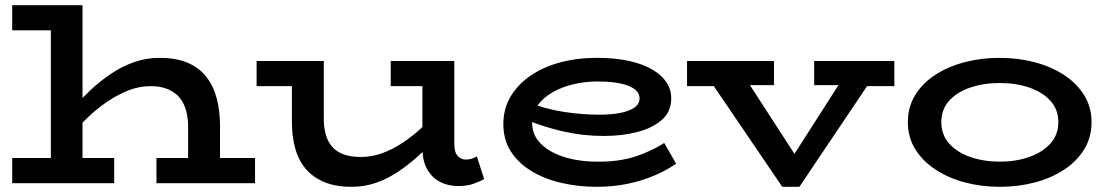

<svg xmlns="http://www.w3.org/2000/svg" viewBox="-20 -706 4277 740"><path d="M705 0V-220Q705 -251 697.5 -279Q690 -307 673.5 -328Q657 -349 629 -361.5Q601 -374 560 -374Q516 -374 473.5 -357Q431 -340 391 -312.5Q351 -285 316 -251Q281 -217 252 -182V-280Q288 -320 326.5 -356.5Q365 -393 407.5 -421.5Q450 -450 496.5 -466.5Q543 -483 595 -483Q659 -483 703.5 -464Q748 -445 775.5 -409.5Q803 -374 815.5 -326Q828 -278 828 -222V0ZM27 0V-97H420V0ZM583 0V-97H963V0ZM298 -686V0H176V-589H27V-686Z M1336 14Q1274 14 1230.5 -4Q1187 -22 1159 -54.5Q1131 -87 1118 -133.5Q1105 -180 1105 -236V-471H1228V-247Q1228 -216 1235 -189.5Q1242 -163 1258 -143Q1274 -123 1302 -112Q1330 -101 1371 -101Q1413 -101 1453 -115.5Q1493 -130 1531.5 -155.5Q1570 -181 1605 -213.5Q1640 -246 1670 -280V-184Q1634 -143 1595 -107.5Q1556 -72 1515 -44.5Q1474 -17 1429.5 -1.5Q1385 14 1336 14ZM969 -374V-471H1205V-374ZM1745 11Q1706 11 1675 -5.5Q1644 -22 1626 -54.5Q1608 -87 1608 -135V-471H1731V-151Q1731 -118 1744.5 -104.5Q1758 -91 1775 -91Q1789 -91 1799 -94.5Q1809 -98 1818 -103L1846 -16Q1829 -6 1804.5 2.5Q1780 11 1745 11ZM1486 -374V-471H1714V-374Z M2280 14Q2209 14 2144 -1Q2079 -16 2028.5 -46.5Q1978 -77 1949 -122Q1920 -167 1920 -228Q1920 -287 1948 -334Q1976 -381 2025 -414.5Q2074 -448 2139 -465.5Q2204 -483 2280 -483Q2368 -483 2432 -464Q2496 -445 2531.5 -409.5Q2567 -374 2567 -327Q2567 -276 2531.5 -244.5Q2496 -213 2437.5 -197.5Q2379 -182 2308 -182Q2227 -182 2152.5 -199Q2078 -216 2009 -244V-314Q2084 -285 2154.5 -274.5Q2225 -264 2290 -264Q2335 -264 2369.5 -270.5Q2404 -277 2424.5 -291Q2445 -305 2445 -327Q2445 -358 2402.5 -375Q2360 -392 2283 -392Q2236 -392 2191 -381.5Q2146 -371 2110 -350.5Q2074 -330 2052.5 -300.5Q2031 -271 2031 -232Q2031 -186 2064 -152.5Q2097 -119 2154 -101Q2211 -83 2282 -83Q2363 -82 2426 -102Q2489 -122 2540 -155L2586 -75Q2548 -49 2501 -29Q2454 -9 2398.5 2.5Q2343 14 2280 14Z M2995 14 2702 -417H2845L3042 -113L3236 -416H3350L3061 14ZM2628 -374V-471H2963V-378H2793L2774 -374ZM3118 -378V-471H3427V-374H3276L3261 -378Z M3833 14Q3762 14 3698.5 -3Q3635 -20 3585.5 -52.5Q3536 -85 3507.5 -131Q3479 -177 3479 -235Q3479 -294 3507.5 -340Q3536 -386 3585.5 -418Q3635 -450 3698.5 -466.5Q3762 -483 3833 -483Q3903 -483 3966.5 -466.5Q4030 -450 4079.5 -418Q4129 -386 4158 -340Q4187 -294 4187 -235Q4187 -177 4159 -131Q4131 -85 4082 -52.5Q4033 -20 3969 -3Q3905 14 3833 14ZM3833 -83Q3896 -83 3947 -101Q3998 -119 4028.5 -153Q4059 -187 4059 -235Q4059 -284 4028.5 -317.5Q3998 -351 3947 -368.5Q3896 -386 3833 -386Q3771 -386 3719.5 -368.5Q3668 -351 3638 -317.5Q3608 -284 3608 -235Q3608 -187 3638 -153Q3668 -119 3719.5 -101Q3771 -83 3833 -83Z"/></svg>

Font: BioRhyme SemiExpanded SemiBold
Style: Regular
Weight: 600
Width: 6
Designer: Aoife Mooney
Foundry: Aoife Mooney Type
Version: Version 1.600;gftools[0.9.33]